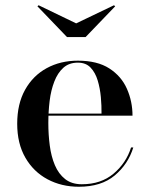

<svg xmlns="http://www.w3.org/2000/svg" viewBox="-20 -701 568 731"><path d="M280.5 10Q214 10 160.8 -18.5Q107.5 -47 76.5 -100.8Q45.5 -154.5 45.5 -230Q45.5 -305.5 75.5 -359.2Q105.5 -413 157.8 -441.5Q210 -470 276.5 -470Q350.5 -470 396.2 -440.5Q442 -411 463.2 -363Q484.5 -315 484.5 -260.5H112.5V-268.5H366.5Q367 -297.5 364 -331Q361 -364.5 352 -394.5Q343 -424.5 325 -443.5Q307 -462.5 276.5 -462.5Q243 -462.5 221.2 -443Q199.5 -423.5 186.8 -390.5Q174 -357.5 169 -316.8Q164 -276 164 -233Q164 -188.5 169.5 -146.8Q175 -105 189 -72Q203 -39 228 -19.2Q253 0.5 291.5 0.5Q364.5 0.5 412.5 -40Q460.5 -80.5 479 -139.5H487.5Q468 -76 416.8 -33Q365.5 10 280.5 10ZM235 -560 122.5 -677 127 -681 270 -612 414 -681 418.5 -677 306 -560Z"/></svg>

Font: BodoniModa_28ptMedium
Style: Regular
Weight: 500
Designer: Owen Earl
Foundry: indestructible type
Version: Version 2.004